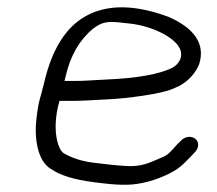

<svg xmlns="http://www.w3.org/2000/svg" viewBox="-20 -512 599 530"><path d="M161.2 -301.6C174.7 -359.9 200.4 -403.1 237.7 -433.5C267.9 -455.8 283.1 -453.4 340 -446.8C400.2 -439.8 463.1 -409 476.9 -376.8C486 -355.5 474.8 -335.3 455.6 -324.8C420.5 -307.5 358.7 -295.9 273.7 -292.5C238.9 -291.1 217.1 -288.5 186.7 -288.5L158.1 -288.5C158.7 -290.8 160.1 -296.7 161.2 -301.6ZM178 -233.5C211.1 -233.5 234.6 -236 268.5 -237.3C336.1 -239.9 427.6 -254 455.2 -266.1L475.3 -274.9L476 -275.3C501.4 -289.9 519.8 -310.1 529.7 -334.7L529.9 -335.2L530 -335.7C547.2 -391.1 515.9 -434.3 446.2 -465C296.1 -521.5 197.8 -484 144.6 -395.5C125.9 -364.4 112.3 -327.7 102.8 -287.5C91.3 -238.4 87.3 -239.7 80.8 -186.5C73.9 -130.8 83.5 -67.7 120.2 -45.8C145.4 -28.4 183.8 -16.1 238.1 -9.2C273.5 -4.5 298.9 -2.1 318.3 -2C354.6 -0.7 395.4 -9.3 436 -27.5C474.8 -44.9 485.4 -58.4 508.4 -81.7L517.6 -91.6C531 -105.4 529 -121 519.1 -128.9C510.3 -135.9 493.4 -137.4 480.6 -124.8L469.6 -114L469.2 -113.6C436.1 -76.3 443.5 -85.4 396.6 -64.5C376.8 -56.5 357.7 -53 338.6 -53.4C317.8 -53.9 288.4 -56.6 248.6 -61.7C213 -64.9 182.1 -73.7 155.4 -89.3C151.8 -92.1 147.4 -97.2 144.7 -103.3C133.4 -128.6 130.5 -161.3 136.9 -201.7C138.6 -212 140.7 -221.6 144.2 -233.5Z"/></svg>

Font: MewTooHand
Style: BdIta
Weight: 400
Designer: Mew Too, Robert Jablonski
Version: Version 0.77